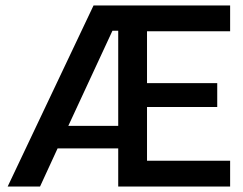

<svg xmlns="http://www.w3.org/2000/svg" viewBox="-20 -680 886 700"><path d="M8 0 321 -660H819V-566H516V-377H772V-290H516V-94H819V0H411V-139H190L126 0ZM390 -568 229 -221H411V-568Z"/></svg>

Font: Bricolage Grotesque 96pt Medium
Style: Regular
Weight: 500
Designer: Mathieu Triay
Foundry: Atelier Triay
Version: Version 1.001; ttfautohint (v1.8.4.7-5d5b);gftools[0.9.33.de